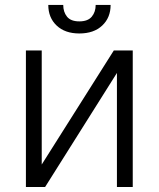

<svg xmlns="http://www.w3.org/2000/svg" viewBox="-20 -747 634 767"><path d="M146.7 -89.8 434.7 -545.5H510.3V0H447.1V-455.6L160.2 0H83.5V-545.5H146.7ZM362.2 -727.3H421.9Q421.9 -676.5 388.3 -644.9Q354.8 -613.3 296.9 -613.3Q239.7 -613.3 206.3 -644.9Q172.9 -676.5 172.9 -727.3H232.6Q232.6 -699.2 247.7 -680.4Q262.8 -661.6 296.9 -661.6Q331 -661.6 346.6 -680.4Q362.2 -699.2 362.2 -727.3Z"/></svg>

Font: Inter Zeller Light
Style: Regular
Weight: 300
Designer: Rasmus Andersson; Joe Bland
Foundry: zeller
Version: Version 3.015;git-dec3a8cb1